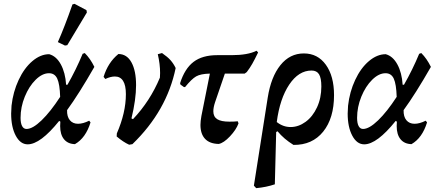

<svg xmlns="http://www.w3.org/2000/svg" viewBox="-20 -743 2288 999"><path d="M386 -99Q412 -99 444 -115L451 -106Q426 -25 370 7Q333 6 313 -18.5Q293 -43 293 -87Q293 -102 294 -110L288 -114Q190 8 124 8Q86 8 62 -37Q38 -82 38 -152Q38 -165 40 -193Q48 -265 77 -327Q106 -389 148.5 -425Q191 -461 236 -461Q273 -451 296.5 -408Q320 -365 324 -302H331Q376 -381 410 -463L421 -467Q450 -438 471 -395Q391 -255 329 -170Q328 -136 343.5 -117.5Q359 -99 386 -99ZM293 -239Q291 -305 278 -333.5Q265 -362 235 -362Q200 -362 165.5 -328Q131 -294 109 -240Q87 -186 87 -130Q87 -102 95 -87Q103 -72 118 -72Q150 -72 196.5 -117Q243 -162 293 -239ZM330 -508 318 -506 281 -524Q316 -603 357 -720L368 -723L430 -690L432 -678Z M894 -389Q848 -166 669 7L652 10Q621 -4 587 -33L588 -49Q635 -157 635 -253Q635 -299 620.5 -322Q606 -345 578 -345Q555 -345 528 -332L519 -343Q542 -418 596 -462Q640 -462 664 -418.5Q688 -375 688 -300Q688 -225 664 -127L672 -123Q761 -217 812 -339Q813 -346 813 -363Q813 -410 801 -461L823 -467Q852 -447 867.5 -429.5Q883 -412 894 -389Z M1323 -470Q1305 -433 1292.5 -411Q1280 -389 1264 -368L1253 -360H1150L1099 -211Q1090 -184 1090 -164Q1090 -136 1110 -123Q1130 -110 1174 -110Q1201 -110 1217 -112L1221 -101Q1209 -68 1176.5 -33.5Q1144 1 1118 6Q1071 5 1047 -20.5Q1023 -46 1023 -93Q1023 -112 1028 -140L1072 -360Q1024 -359 1000.5 -345.5Q977 -332 943 -290H937L919 -303L917 -310Q941 -386 987 -421Q1033 -456 1110 -456H1185Q1269 -456 1315 -479Z M1718 -248Q1718 -128 1661.5 -58Q1605 12 1507 11Q1457 -20 1424 -60L1417 -56L1410 216Q1366 231 1313 236L1301 223L1373 -235Q1390 -343 1439 -404Q1488 -465 1561 -465Q1633 -465 1675.5 -406Q1718 -347 1718 -248ZM1492 -82Q1533 -82 1570 -109Q1607 -136 1629.5 -184.5Q1652 -233 1652 -293Q1652 -337 1640 -356.5Q1628 -376 1601 -376Q1534 -376 1485 -303Q1436 -230 1420 -108Q1453 -82 1492 -82Z M2137 -99Q2163 -99 2195 -115L2202 -106Q2177 -25 2121 7Q2084 6 2064 -18.5Q2044 -43 2044 -87Q2044 -102 2045 -110L2039 -114Q1941 8 1875 8Q1837 8 1813 -37Q1789 -82 1789 -152Q1789 -165 1791 -193Q1799 -265 1828 -327Q1857 -389 1899.5 -425Q1942 -461 1987 -461Q2024 -451 2047.5 -408Q2071 -365 2075 -302H2082Q2127 -381 2161 -463L2172 -467Q2201 -438 2222 -395Q2142 -255 2080 -170Q2079 -136 2094.5 -117.5Q2110 -99 2137 -99ZM2044 -239Q2042 -305 2029 -333.5Q2016 -362 1986 -362Q1951 -362 1916.5 -328Q1882 -294 1860 -240Q1838 -186 1838 -130Q1838 -102 1846 -87Q1854 -72 1869 -72Q1901 -72 1947.5 -117Q1994 -162 2044 -239Z"/></svg>

Font: Alegreya Medium
Style: Italic
Weight: 500
Italic angle: -7°
Designer: Juan Pablo del Peral
Foundry: Huerta Tipografica
Version: Version 2.008; ttfautohint (v1.8)